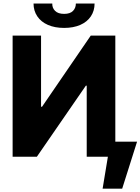

<svg xmlns="http://www.w3.org/2000/svg" viewBox="-20 -915 820 1121"><path d="M219.7 -707V-292H225.6L509.8 -707H653.3V-87.9H780.3L693.4 186.5H579.1L609.9 0H486.3V-415H481.4L195.3 0H53.7V-707ZM354.5 -752Q300.3 -752 260 -769.5Q219.7 -787.1 197.8 -819.6Q175.8 -852.1 175.8 -894.5H285.2Q284.2 -869.1 301.5 -851.6Q318.8 -834 354.5 -834Q389.2 -834 406 -851.1Q422.9 -868.2 422.9 -894.5H532.2Q532.2 -852.1 510.5 -819.6Q488.8 -787.1 448.5 -769.5Q408.2 -752 354.5 -752Z"/></svg>

Font: Pretendard JP ExtraBold
Style: Regular
Weight: 800
Designer: Base glyphs from Inter by Rasmus Andersson; Hangeul glyphs from Noto Sans CJK(Source Han Sans) by Jang Soo-young and Kan
Foundry: Kil Hyung-jin
Version: Version 1.309